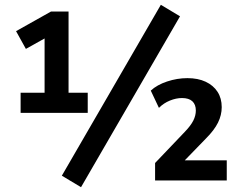

<svg xmlns="http://www.w3.org/2000/svg" viewBox="-20 -753 999 801"><path d="M66 -282V-366H166V-616H208L88 -549L47 -623L193 -705H266V-366H346V-282ZM318 28 238 -20 651 -733 731 -685ZM627 0V-73L751 -203Q776 -229 786.5 -250Q797 -271 797 -292Q797 -317 782.5 -330.5Q768 -344 739 -344Q715 -344 689 -333.5Q663 -323 643 -303L609 -375Q635 -399 677 -413Q719 -427 762 -427Q806 -427 838 -412Q870 -397 887.5 -370Q905 -343 905 -306Q905 -273 889.5 -241.5Q874 -210 839 -175L742 -75V-84H926V0Z"/></svg>

Font: Nunito Sans 12pt ExtraLight
Style: Regular
Weight: 200
Designer: Vernon Adams
Foundry: Vernon Adams
Version: Version 3.101;gftools[0.9.27]